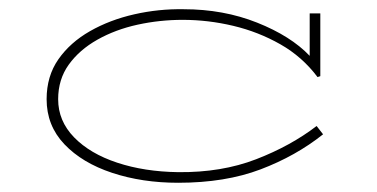

<svg xmlns="http://www.w3.org/2000/svg" viewBox="-20 -386 816 416"><path d="M680 -95Q621 -48 544.5 -19Q468 10 366 10Q288 10 223 -11.5Q158 -33 119.5 -73.5Q81 -114 81 -171Q81 -221 106.5 -257.5Q132 -294 175 -318.5Q218 -343 271 -355Q324 -367 378 -366Q464 -366 537 -337Q610 -308 651 -265V-357H674V-221L668 -219Q635 -263 587.5 -290Q540 -317 485.5 -330Q431 -343 376 -343Q326 -343 278 -332.5Q230 -322 191 -300Q152 -278 129 -246Q106 -214 106 -171Q106 -124 140.5 -88.5Q175 -53 234 -33.5Q293 -14 366 -13Q460 -12 535 -41Q610 -70 666 -113Z"/></svg>

Font: BhuTuka Expanded One
Style: Regular
Weight: 400
Designer: Erin McLaughlin
Version: Version 1.000; ttfautohint (v1.8.3)